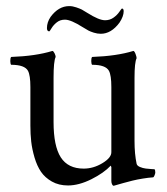

<svg xmlns="http://www.w3.org/2000/svg" viewBox="-20 -595 543 623"><path d="M204.6 -575.2Q215.8 -575.2 227.8 -571Q239.7 -566.9 245.4 -564Q251 -561 264.2 -552.7Q301.3 -529.3 320.8 -529.3Q336.4 -529.3 348.1 -537.6Q359.9 -545.9 366.9 -556.2Q374 -566.4 375.5 -567.4Q381.3 -567.4 381.3 -558.6Q381.3 -542 367.7 -521.5Q340.8 -485.4 307.1 -485.4Q295.9 -485.4 284.4 -489Q272.9 -492.7 267.1 -495.8Q261.2 -499 248.5 -506.8Q210 -531.2 190.9 -531.2Q175.3 -531.2 164.6 -522.7Q153.8 -514.2 147.7 -504.2Q141.6 -494.1 140.1 -493.2Q132.3 -493.2 132.3 -503.9Q132.3 -522.5 144 -540Q169.9 -575.2 204.6 -575.2ZM341.3 -312.5Q341.3 -350.6 333.5 -365.2Q322.8 -384.8 278.8 -384.8Q276.4 -387.2 276.1 -396.7Q275.9 -406.2 278.8 -410.2Q358.9 -413.1 412.6 -429.7Q416 -429.7 419.7 -420.2Q423.3 -410.6 423.3 -406.2Q416.5 -392.6 416.5 -342.8V-297.9V-137.7Q416.5 -95.2 423.3 -63.5Q424.8 -57.1 434.1 -53.2Q443.4 -49.3 452.9 -48.1Q462.4 -46.9 471.4 -46.4Q480.5 -45.9 481 -45.9Q483.9 -44.4 483.9 -35.2Q483.9 -32.2 481.4 -25.9Q479 -19.5 476.1 -19.5Q461.9 -18.6 443.6 -15.6Q425.3 -12.7 409.4 -8.8Q393.6 -4.9 379.9 -1Q366.2 2.9 357.4 5.4L349.1 7.8Q345.7 7.8 343.5 2.9Q341.3 -2 341.3 -7.8V-52.7L339.4 -57.6Q316.9 -33.7 276.4 -13.4Q235.8 6.8 200.7 6.8Q170.9 6.8 148.4 -5.9Q126 -18.6 113 -37.6Q100.1 -56.6 92 -84Q84 -111.3 81.3 -135.5Q78.6 -159.7 78.6 -187.5V-312.5Q78.6 -350.6 70.8 -365.2Q60.1 -384.8 16.1 -384.8Q13.7 -387.2 13.4 -396.7Q13.2 -406.2 16.1 -410.2Q96.2 -413.1 149.9 -429.7Q153.3 -429.7 157 -422.1Q160.6 -414.6 160.6 -410.2Q153.8 -396.5 153.8 -342.8V-300.8V-199.2Q153.8 -121.1 177.2 -84.5Q200.7 -47.9 251.5 -47.9Q283.2 -47.9 312.5 -65.7Q341.8 -83.5 341.3 -101.6Z"/></svg>

Font: Amiri
Style: Regular
Weight: 400
Designer: Khaled Hosny
Version: Version 000.108